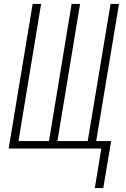

<svg xmlns="http://www.w3.org/2000/svg" viewBox="-20 -755 640 976"><path d="M462 201 495 0H24L146 -735H189L74 -38H229L344 -735H387L272 -38H426L542 -735H585L469 -38H545L505 201Z"/></svg>

Font: Iosevka SS04 XLt Ex
Style: Italic
Weight: 200
Width: 7
Italic angle: -9°
Monospace: yes
Designer: Belleve Invis
Foundry: Belleve Invis
Version: Version 19.0.0; ttfautohint (v1.8.4)